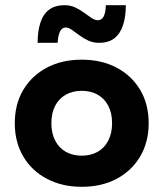

<svg xmlns="http://www.w3.org/2000/svg" viewBox="-20 -710 630 740"><path d="M37 0ZM295 10Q220 10 161.5 -20.5Q103 -51 70 -106.5Q37 -162 37 -235Q37 -309 70 -364Q103 -419 161 -449.5Q219 -480 295 -480Q371 -480 429 -449.5Q487 -419 520 -364Q553 -309 553 -235Q553 -162 520 -106.5Q487 -51 429 -20.5Q371 10 295 10ZM295 -110Q330 -110 356.5 -125Q383 -140 397.5 -168.5Q412 -197 412 -235Q412 -274 397.5 -302Q383 -330 356.5 -345Q330 -360 295 -360Q260 -360 233.5 -345Q207 -330 192.5 -302Q178 -274 178 -235Q178 -197 192.5 -168.5Q207 -140 233.5 -125Q260 -110 295 -110ZM125 -545Q125 -589 135.5 -622Q146 -655 169 -672.5Q192 -690 229 -690Q251 -690 269.5 -681.5Q288 -673 304 -661Q320 -649 333 -640.5Q346 -632 357 -632Q372 -632 379.5 -646.5Q387 -661 388 -690H465Q465 -647 454.5 -614Q444 -581 421.5 -563Q399 -545 361 -545Q339 -545 320.5 -553.5Q302 -562 286 -574Q270 -586 257 -595Q244 -604 233 -604Q219 -604 211.5 -589Q204 -574 202 -545Z"/></svg>

Font: Gantari
Style: Bold
Weight: 700
Designer: Anugrah Pasau
Foundry: Lafontype
Version: Version 1.000; ttfautohint (v1.6)